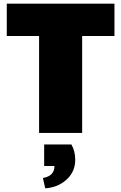

<svg xmlns="http://www.w3.org/2000/svg" viewBox="-20 -720 657 1040"><path d="M219.2 62.5H366.7Q387.5 98.3 387.5 145.8Q387.5 210 340.4 252.9Q293.3 295.8 225 300L212.5 244.2Q275 233.3 275 179.2H219.2ZM16.7 -525V-700H600V-525H425V0H191.7V-525Z"/></svg>

Font: BoonTook
Style: Regular
Weight: 400
Designer: Sungsit Sawaiwan
Foundry: FontUni
Version: Version 3.0